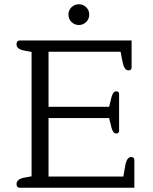

<svg xmlns="http://www.w3.org/2000/svg" viewBox="-20 -886 724 906"><path d="M303 -817Q303 -838 317.5 -852Q332 -866 352 -866Q372 -866 386.5 -852Q401 -838 401 -817Q401 -796 386.5 -782Q372 -768 352 -768Q332 -768 317.5 -782Q303 -796 303 -817ZM58 -17Q58 -41 96 -48L129 -54V-641L96 -647Q76 -651 67 -658Q58 -665 58 -678Q58 -686 62 -690.5Q66 -695 72 -695H601V-568Q601 -554 586 -554Q566 -554 558 -595L549 -642H209V-382H495L506 -427Q513 -455 529 -455Q542 -455 542 -442V-270Q542 -256 529 -256Q513 -256 506 -284L495 -329H209V-53H562L571 -104Q578 -145 599 -145Q614 -145 614 -130V0H72Q66 0 62 -4.5Q58 -9 58 -17Z"/></svg>

Font: Maitree
Style: Regular
Weight: 400
Designer: CadsonDemak Team
Foundry: CadsonDemak
Version: Version 1.000